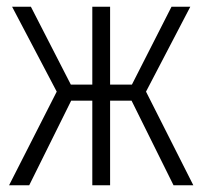

<svg xmlns="http://www.w3.org/2000/svg" viewBox="-20 -552 604 572"><path d="M7 0 149 -279 16 -532H72L191 -300H255V-532H308V-300H373L491 -532H547L415 -279L556 0H497L372 -252H308V0H255V-252H192L67 0Z"/></svg>

Font: Noto Sans Condensed Light
Style: Regular
Weight: 300
Width: 3
Designer: Monotype Design Team
Foundry: Monotype Imaging Inc.
Version: Version 2.013; ttfautohint (v1.8.4.7-5d5b)